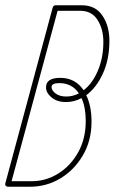

<svg xmlns="http://www.w3.org/2000/svg" viewBox="-21 -710 436 730"><path d="M9 0Q5 0 1.5 -3Q-2 -6 -1 -12L179 -680Q182 -690 190 -690H290Q342 -690 368.5 -650.5Q395 -611 395 -555Q395 -485 370.5 -431Q346 -377 307 -348Q327 -307 327 -247Q327 -176 294.5 -120Q262 -64 209 -32Q156 0 93 0ZM284 -669H198L23 -21H99Q154 -21 201 -50.5Q248 -80 276.5 -131.5Q305 -183 305 -250Q305 -302 289 -337Q261 -322 230 -322Q196 -322 175 -339.5Q154 -357 154 -378Q154 -414 208 -414Q265 -414 297 -367Q330 -392 351 -441Q372 -490 372 -551Q372 -599 350 -634Q328 -669 284 -669ZM175 -379Q175 -366 190.5 -354.5Q206 -343 231 -343Q256 -343 279 -355Q253 -394 204 -394Q175 -394 175 -379Z"/></svg>

Font: Zen Loop
Style: Italic
Weight: 400
Italic angle: -15°
Designer: Yoshimichi Ohira
Foundry: A-1 Corp ZenFonts
Version: Version 1.000; ttfautohint (v1.8.3)